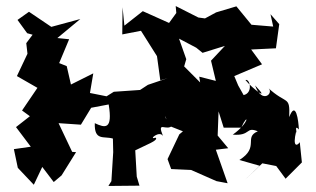

<svg xmlns="http://www.w3.org/2000/svg" viewBox="-20 -580 1046 636"><path d="M769 -297 756 -328 848 -367 812 -416 894 -420 905 -500 876 -533 885 -492 813 -498 763 -559 696 -539 659 -519 637 -522 562 -560 564 -537 540 -504 453 -543 392 -495 386 -556 385 -466 447 -478C465 -450 482 -422 500 -394L511 -314L535 -321L470 -299L444 -282L357 -276L333 -261L278 -272L289 -337L215 -300L201 -361L176 -371L209 -450L170 -454L246 -517L150 -491L76 -541L38 -514L70 -470L88 -465L67 -437L71 -402L36 -328L104 -289L53 -214L79 -195L33 -159L82 -94L26 -86L39 -24L92 32L120 -27L158 23L184 1L232 -76L219 -77C204 -109 189 -140 174 -172L248 -167L282 -223L340 -234C354 -149 328 -156 294 -172C292 -112 324 -130 354 -121L355 -76L349 20L339 36L442 35L433 5L428 -82L474 -104C474 -104 506 -118 495 -124C469 -115 509 -150 520 -129C498 -184 532 -142 552 -165C507 -197 542 -206 526 -201L538 -164L586 -145L574 -135L535 -53L547 -20L613 -17L697 20L734 27L695 -84L736 -89L701 -131L704 -211L721 -157H779C803 -211 809 -175 751 -134C812 -129 793 -162 834 -145C786 -125 841 -93 773 -50L840 -31L791 16L849 -39L895 -30L926 12L980 -42L973 -109C965 -97 948 -90 961 -145C970 -120 950 -174 970 -151C969 -179 960 -250 938 -192C941 -266 930 -231 867 -290C891 -273 848 -232 825 -297C879 -240 816 -286 793 -315C808 -320 819 -272 787 -265ZM643 -307 590 -360 597 -384 573 -452 630 -422 651 -405 725 -428 679 -379 695 -312 640 -326Z"/></svg>

Font: Asimov Aggro
Style: Medium
Weight: 500
Designer: Google
Version: Version 2.000980; 2014